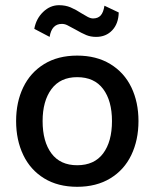

<svg xmlns="http://www.w3.org/2000/svg" viewBox="-20 -709 595 739"><path d="M42 -243Q42 -316 69.5 -373Q97 -430 150 -462.5Q203 -495 277 -495Q351 -495 404.5 -462.5Q458 -430 485.5 -373Q513 -316 513 -243Q513 -170 485.5 -112.5Q458 -55 404.5 -22.5Q351 10 277 10Q203 10 150 -22.5Q97 -55 69.5 -112.5Q42 -170 42 -243ZM411 -243Q411 -321 377 -366.5Q343 -412 277 -412Q212 -412 178 -366Q144 -320 144 -243Q144 -164 178 -118.5Q212 -73 277 -73Q343 -73 377 -118.5Q411 -164 411 -243ZM112 -598Q119 -637 146 -663Q173 -689 207 -689Q232 -689 252 -680.5Q272 -672 295 -657Q306 -650 317.5 -644Q329 -638 338 -638Q357 -638 367.5 -649.5Q378 -661 382 -687L437 -661Q436 -618 412 -592.5Q388 -567 350 -567Q329 -567 312 -574Q295 -581 269 -596Q249 -607 239 -612Q229 -617 218 -617Q179 -617 171 -567Z"/></svg>

Font: Niramit Medium
Style: Regular
Weight: 500
Designer: Katatrad Aksorn Co.,Ltd.
Foundry: Cadson Demak Co.,Ltd.
Version: Version 1.000; ttfautohint (v1.6)